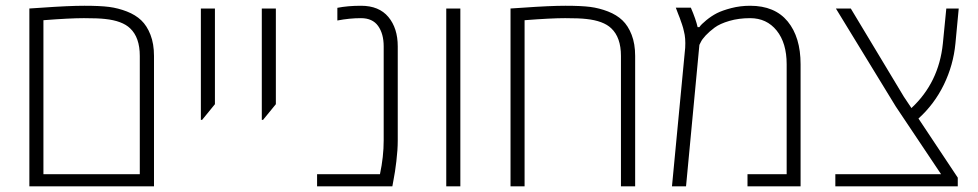

<svg xmlns="http://www.w3.org/2000/svg" viewBox="-20 -660 3463 680"><path d="M84 0V-629.9Q87.9 -629.9 128.4 -632.8Q223.1 -639.6 278.8 -639.6Q334.5 -639.6 366.5 -635.5Q398.4 -631.3 429.2 -619.4Q460 -607.4 480.2 -588.1Q500.5 -568.8 512.9 -536.9Q525.4 -504.9 525.4 -461.9V0ZM475.1 -43V-461.9Q475.1 -527.3 440.9 -559.6Q413.1 -586.4 352.1 -592.8Q327.6 -595.7 277.3 -595.7Q227.1 -595.7 133.8 -588.4V-43Z M691.4 -235.4V-629.9H741.2V-291L695.8 -235.4Z M907.2 -235.4V-629.9H957V-291L911.6 -235.4Z M1258.8 -639.6Q1322.3 -639.6 1355.5 -599.9Q1388.7 -560.1 1388.7 -495.6V-162.6Q1388.7 -129.4 1383.8 -88.9Q1378.9 -48.3 1374 -24.4L1369.6 0H1103V-43H1325.7Q1338.9 -105 1338.9 -162.6V-495.6Q1338.9 -540.5 1319.1 -568.1Q1299.3 -595.7 1258.5 -595.7Q1217.8 -595.7 1174.8 -587.4V-632.3Q1211.4 -639.6 1258.8 -639.6Z M1610.4 0H1560.5V-629.9H1610.4Z M1788.1 0V-629.9Q1792 -629.9 1832.5 -632.8Q1927.2 -639.6 1982.9 -639.6Q2038.6 -639.6 2070.6 -635.5Q2102.5 -631.3 2133.3 -619.4Q2164.1 -607.4 2184.3 -588.1Q2204.6 -568.8 2217 -536.9Q2229.5 -504.9 2229.5 -461.9V0H2179.2V-461.9Q2179.2 -527.3 2145 -559.6Q2117.2 -586.4 2056.2 -592.8Q2031.7 -595.7 1981.4 -595.7Q1931.2 -595.7 1837.9 -588.4V0Z M2636.7 -639.6Q2724.1 -639.6 2769.8 -584Q2815.4 -528.3 2815.4 -432.6V0H2627.4V-43H2766.1V-432.6Q2766.1 -507.8 2730.7 -551.8Q2695.3 -595.7 2636.7 -595.7Q2596.2 -595.7 2563 -585.9Q2529.8 -576.2 2511 -562.3Q2492.2 -548.3 2479.2 -534.4Q2466.3 -520.5 2461.9 -510.7L2457 -501L2409.7 0H2359.9L2406.7 -490.7Q2408.7 -525.4 2402.3 -548.8Q2400.4 -556.6 2399.4 -561Q2398.4 -565.4 2395.3 -574.2Q2392.1 -583 2391.1 -585.9Q2389.2 -592.8 2381.8 -610.8L2373.5 -632.8H2426.8Q2444.8 -590.8 2450.7 -564H2457Q2463.4 -573.7 2481.7 -588.6Q2500 -603.5 2519 -613.3Q2538.1 -623 2569.8 -631.3Q2601.6 -639.6 2636.7 -639.6Z M3372.1 0H2938.5V-43H3313L3152.3 -283.2L2940.4 -629.9H2993.2L3181.2 -317.4L3208 -277.3Q3305.2 -367.7 3319.3 -505.9L3331.5 -629.9H3375.5L3363.8 -505.9Q3356.4 -429.2 3322.8 -360.1Q3289.1 -291 3232.9 -240.2L3372.1 -30.8Z"/></svg>

Font: Open Sans Hebrew Light
Style: Regular
Weight: 300
Foundry: Ascender Corporation, Yanek Iontef
Version: Version 2.001;PS 002.001;hotconv 1.0.70;makeotf.lib2.5.58329